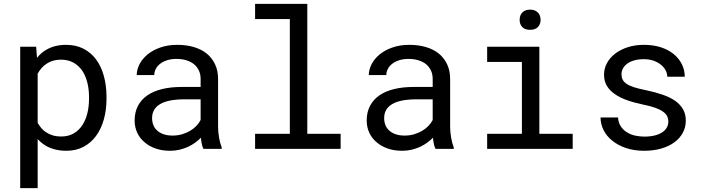

<svg xmlns="http://www.w3.org/2000/svg" viewBox="-20 -770 3641 993"><path d="M84.5 203.1H174.8V-50.8Q184.6 -40 195.8 -31Q207 -22 219.7 -14.6Q240.7 -2.9 266.8 3.4Q293 9.8 323.2 9.8Q373 9.8 411.9 -10.7Q450.7 -31.2 477.1 -67.4Q503.4 -103.5 517.1 -152.6Q530.8 -201.7 530.8 -258.3V-268.6Q530.8 -327.6 517.1 -377.2Q503.4 -426.8 477.1 -462.4Q450.7 -498 411.6 -518.1Q372.6 -538.1 321.8 -538.1Q293 -538.1 267.8 -532Q242.7 -525.9 222.2 -514.2Q207.5 -506.3 194.8 -495.4Q182.1 -484.4 171.4 -470.7L167 -528.3H84.5ZM440.4 -268.6V-258.3Q440.4 -219.7 431.9 -184.6Q423.3 -149.4 405.8 -122.6Q388.2 -95.7 360.8 -79.8Q333.5 -64 295.9 -64Q272.5 -64 253.2 -69.8Q233.9 -75.7 218.3 -85.9Q204.6 -94.7 193.8 -107.4Q183.1 -120.1 174.8 -134.8V-389.2Q184.1 -405.8 196.3 -419.4Q208.5 -433.1 224.1 -442.4Q238.3 -451.7 256.1 -456.5Q273.9 -461.4 294.9 -461.4Q333 -461.4 360.4 -445.8Q387.7 -430.2 405.8 -403.8Q423.3 -377 431.9 -342Q440.4 -307.1 440.4 -268.6Z M1032.2 0H1126.5V-7.8Q1117.7 -29.8 1112.8 -59.3Q1107.9 -88.9 1107.9 -115.2V-360.8Q1107.9 -405.3 1091.8 -438.5Q1075.7 -471.7 1047.9 -494.1Q1019.5 -516.1 981 -527.1Q942.4 -538.1 897.5 -538.1Q848.1 -538.1 809.3 -524.4Q770.5 -510.7 743.7 -488.8Q716.3 -466.3 701.9 -438.5Q687.5 -410.6 687 -381.8H777.8Q777.8 -398.4 785.9 -413.8Q793.9 -429.2 808.6 -440.4Q823.2 -451.7 844.5 -458.5Q865.7 -465.3 892.6 -465.3Q921.4 -465.3 944.6 -458Q967.8 -450.7 983.9 -437.5Q1000 -423.8 1008.8 -404.8Q1017.6 -385.7 1017.6 -361.8V-320.3H918.9Q863.8 -320.3 819.1 -309.6Q774.4 -298.8 742.7 -277.3Q710.9 -255.4 693.6 -222.7Q676.3 -189.9 676.3 -146.5Q676.3 -113.3 689.2 -84.7Q702.1 -56.2 726.1 -35.6Q749.5 -14.6 783.4 -2.4Q817.4 9.8 859.4 9.8Q885.3 9.8 908.2 4.4Q931.2 -1 951.7 -10.3Q971.7 -19.5 988.5 -31.7Q1005.4 -43.9 1019 -57.6Q1020.5 -41 1023.7 -25.6Q1026.9 -10.3 1032.2 0ZM872.6 -68.8Q846.2 -68.8 826.2 -75.7Q806.2 -82.5 793 -94.7Q779.8 -106.4 773.2 -123Q766.6 -139.6 766.6 -159.2Q766.6 -179.7 774.2 -195.8Q781.7 -211.9 796.4 -223.6Q816.9 -240.2 851.8 -248.3Q886.7 -256.3 933.6 -256.3H1017.6V-149.4Q1009.8 -133.8 996.1 -119.4Q982.4 -105 963.9 -93.8Q944.8 -82.5 921.9 -75.7Q898.9 -68.8 872.6 -68.8Z M1299.3 -750V-671.4H1479V-78.1H1299.3V0H1741.7V-78.1H1569.3V-750Z M2232.4 0H2326.7V-7.8Q2317.9 -29.8 2313 -59.3Q2308.1 -88.9 2308.1 -115.2V-360.8Q2308.1 -405.3 2292 -438.5Q2275.9 -471.7 2248 -494.1Q2219.7 -516.1 2181.2 -527.1Q2142.6 -538.1 2097.7 -538.1Q2048.3 -538.1 2009.5 -524.4Q1970.7 -510.7 1943.8 -488.8Q1916.5 -466.3 1902.1 -438.5Q1887.7 -410.6 1887.2 -381.8H1978Q1978 -398.4 1986.1 -413.8Q1994.1 -429.2 2008.8 -440.4Q2023.4 -451.7 2044.7 -458.5Q2065.9 -465.3 2092.8 -465.3Q2121.6 -465.3 2144.8 -458Q2168 -450.7 2184.1 -437.5Q2200.2 -423.8 2209 -404.8Q2217.8 -385.7 2217.8 -361.8V-320.3H2119.1Q2064 -320.3 2019.3 -309.6Q1974.6 -298.8 1942.9 -277.3Q1911.1 -255.4 1893.8 -222.7Q1876.5 -189.9 1876.5 -146.5Q1876.5 -113.3 1889.4 -84.7Q1902.3 -56.2 1926.3 -35.6Q1949.7 -14.6 1983.6 -2.4Q2017.6 9.8 2059.6 9.8Q2085.4 9.8 2108.4 4.4Q2131.3 -1 2151.9 -10.3Q2171.9 -19.5 2188.7 -31.7Q2205.6 -43.9 2219.2 -57.6Q2220.7 -41 2223.9 -25.6Q2227.1 -10.3 2232.4 0ZM2072.8 -68.8Q2046.4 -68.8 2026.4 -75.7Q2006.3 -82.5 1993.2 -94.7Q1980 -106.4 1973.4 -123Q1966.8 -139.6 1966.8 -159.2Q1966.8 -179.7 1974.4 -195.8Q1981.9 -211.9 1996.6 -223.6Q2017.1 -240.2 2052 -248.3Q2086.9 -256.3 2133.8 -256.3H2217.8V-149.4Q2210 -133.8 2196.3 -119.4Q2182.6 -105 2164.1 -93.8Q2145 -82.5 2122.1 -75.7Q2099.1 -68.8 2072.8 -68.8Z M2499.5 -528.3V-449.7H2679.2V-78.1H2499.5V0H2941.9V-78.1H2769.5V-528.3ZM2667.5 -667Q2667.5 -645 2680.9 -630.4Q2694.3 -615.7 2721.7 -615.7Q2748.5 -615.7 2762.2 -630.4Q2775.9 -645 2775.9 -667Q2775.9 -679.2 2772 -689.5Q2768.1 -699.7 2760.3 -706.5Q2753.9 -712.9 2744.1 -716.6Q2734.4 -720.2 2721.7 -720.2Q2709 -720.2 2699 -716.6Q2689 -712.9 2682.6 -706.5Q2674.8 -699.2 2671.1 -689Q2667.5 -678.7 2667.5 -667Z M3436.5 -140.1Q3436.5 -127.4 3431.6 -116.2Q3426.8 -105 3417.5 -95.7Q3402.3 -80.6 3375.5 -72Q3348.6 -63.5 3312.5 -63.5Q3289.6 -63.5 3266.1 -68.4Q3242.7 -73.2 3223.6 -85Q3204.1 -96.7 3191.2 -115.7Q3178.2 -134.8 3176.3 -162.6H3085.9Q3085.9 -128.9 3101.3 -97.7Q3116.7 -66.4 3146 -43Q3174.8 -19 3216.8 -4.6Q3258.8 9.8 3312.5 9.8Q3359.4 9.8 3398.9 -1.5Q3438.5 -12.7 3466.8 -33.2Q3495.1 -53.7 3511 -82.5Q3526.9 -111.3 3526.9 -146.5Q3526.9 -179.2 3512.9 -204.1Q3499 -229 3472.7 -248Q3446.3 -266.6 3407.7 -280Q3369.1 -293.5 3320.3 -303.7Q3283.2 -311 3259 -318.8Q3234.9 -326.7 3220.7 -336.4Q3206.1 -346.2 3200.2 -358.4Q3194.3 -370.6 3194.3 -386.2Q3194.3 -401.4 3201.7 -415.5Q3209 -429.7 3223.6 -440.4Q3237.8 -451.2 3259.5 -457.5Q3281.2 -463.9 3310.1 -463.9Q3337.9 -463.9 3360.1 -456.1Q3382.3 -448.2 3397.9 -435.5Q3413.6 -422.9 3422.4 -406.5Q3431.2 -390.1 3431.2 -373H3521.5Q3521.5 -407.7 3506.6 -437.7Q3491.7 -467.8 3464.4 -490.2Q3437 -512.7 3397.9 -525.4Q3358.9 -538.1 3310.1 -538.1Q3264.6 -538.1 3226.8 -525.9Q3189 -513.7 3161.6 -492.7Q3134.3 -471.7 3119.1 -443.6Q3104 -415.5 3104 -383.3Q3104 -350.6 3118.7 -325.9Q3133.3 -301.3 3160.2 -283.2Q3186.5 -264.6 3223.9 -251.5Q3261.2 -238.3 3306.6 -229Q3343.8 -221.7 3368.7 -212.6Q3393.6 -203.6 3408.7 -192.9Q3423.8 -182.1 3430.2 -169.2Q3436.5 -156.2 3436.5 -140.1Z"/></svg>

Font: Roboto Mono
Style: Regular
Weight: 400
Monospace: yes
Designer: Google
Version: Version 3.000